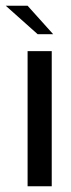

<svg xmlns="http://www.w3.org/2000/svg" viewBox="-48 -648 248 668"><path d="M48 -470H132V0H48ZM83 -529 -28 -628H48L137 -529Z"/></svg>

Font: Smooch Sans Thin SemiBold
Style: Regular
Weight: 600
Version: Version 1.010